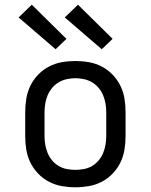

<svg xmlns="http://www.w3.org/2000/svg" viewBox="-20 -787 640 815"><path d="M300 8Q271 8 242.5 3Q214 -2 188 -15.5Q162 -29 141.5 -50.5Q121 -72 108.5 -98Q96 -124 91.5 -152.5Q87 -181 87 -210V-310Q87 -339 91.5 -367.5Q96 -396 108.5 -422Q121 -448 141.5 -469.5Q162 -491 188 -504.5Q214 -518 242.5 -523Q271 -528 300 -528Q329 -528 357.5 -523Q386 -518 412 -504.5Q438 -491 458.5 -469.5Q479 -448 491.5 -422Q504 -396 508.5 -367.5Q513 -339 513 -310V-210Q513 -181 508.5 -152.5Q504 -124 491.5 -98Q479 -72 458.5 -50.5Q438 -29 412 -15.5Q386 -2 357.5 3Q329 8 300 8ZM300 -66Q318 -66 336.5 -69.5Q355 -73 371 -82.5Q387 -92 399 -106.5Q411 -121 418 -138Q425 -155 428 -173.5Q431 -192 431 -210V-310Q431 -328 428 -346.5Q425 -365 418 -382Q411 -399 399 -413.5Q387 -428 371 -437.5Q355 -447 336.5 -451Q318 -455 300 -455Q282 -455 263.5 -451Q245 -447 229 -437.5Q213 -428 201 -413.5Q189 -399 182 -382Q175 -365 172 -346.5Q169 -328 169 -310V-210Q169 -192 172 -173.5Q175 -155 182 -138Q189 -121 201 -106.5Q213 -92 229 -82.5Q245 -73 263.5 -69.5Q282 -66 300 -66ZM412 -578 255 -713 311 -767 458 -622ZM216 -578 59 -713 115 -767 262 -622Z"/></svg>

Font: Iosevka Plex Etoile
Style: Regular
Weight: 400
Designer: Belleve Invis
Foundry: Belleve Invis
Version: Version 25.1.1; ttfautohint (v1.8.4)